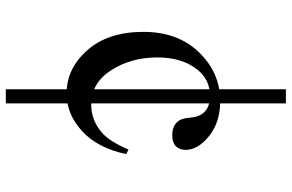

<svg xmlns="http://www.w3.org/2000/svg" viewBox="-190 -582 995 655"><g transform="rotate(90 307.5 -254.5)"><path d="M505.6 -187.7Q485.6 -90.8 427.7 -37.4Q369.7 15.9 299 15.9Q213.8 15.9 151.3 -54.9Q88.7 -125.6 88.7 -246.7Q88.7 -363.6 158.5 -435.9Q228.2 -508.2 325.1 -508.2Q396.9 -508.2 444.1 -470.3Q491.3 -432.3 491.3 -390.3Q491.3 -369.2 478.7 -356.9Q466.2 -344.6 441.5 -344.6Q409.2 -344.6 393.8 -364.6Q383.6 -375.4 381 -407.7Q378.5 -440 359.5 -456.9Q341 -473.3 306.7 -473.3Q253.8 -473.3 220 -433.3Q175.9 -380.5 175.9 -293.3Q175.9 -204.6 219.5 -136.4Q263.1 -68.2 336.9 -68.2Q390.8 -68.2 432.8 -105.1Q462.6 -130.8 490.3 -195.4ZM332.8 -732.3V223.1H284.6V-732.3Z"/></g></svg>

Font: MM Jasmine
Style: Regular
Weight: 400
Designer: Khon Soe Zaw Thu
Version: Version 1.00 July 11, 2016, initial release